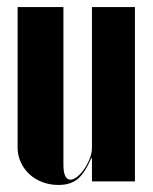

<svg xmlns="http://www.w3.org/2000/svg" viewBox="-20 -515 433 545"><path d="M239 -66Q221 -24 200.5 -7Q180 10 146 10Q122 10 100.5 2Q79 -6 63.5 -20.5Q48 -35 39 -54.5Q30 -74 30 -96V-495H160V-48Q160 -5 180 -5Q189 -5 200 -14Q211 -23 220 -36.5Q229 -50 235 -65.5Q241 -81 241 -95V-495H363V0H241V-66Z"/></svg>

Font: Moniqa Black Display
Style: Regular
Weight: 900
Designer: Rajesh Rajput
Foundry: Rajesh Rajput
Version: Version 1.000